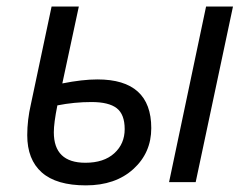

<svg xmlns="http://www.w3.org/2000/svg" viewBox="-20 -555 761 585"><path d="M144 -151.9Q144 -59.1 240.2 -59.1Q296.4 -59.1 328.1 -87.9Q359.9 -116.7 359.9 -161.6Q359.9 -206.5 335.7 -225.3Q311.5 -244.1 258.8 -244.1Q206.1 -244.1 154.8 -233.9Q144 -180.2 144 -151.9ZM276.9 -313Q440.9 -313 440.9 -164.6Q440.9 -89.4 386.2 -39.8Q331.5 9.8 241.7 9.8Q151.9 9.8 107.4 -29.5Q63 -68.8 63 -143.1Q63 -189.5 74.2 -237.8L137.2 -535.2H220.2L169.9 -300.8Q231 -313 276.9 -313ZM576.2 0H495.1L607.9 -535.2H689.9Z"/></svg>

Font: OpenSans-Italic
Style: Italic
Weight: 400
Italic angle: -12°
Foundry: Ascender Corporation
Version: Version 1.10